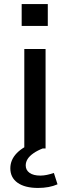

<svg xmlns="http://www.w3.org/2000/svg" viewBox="-20 -733 345 948"><path d="M100 0V-491H205V0ZM87 -605V-713H216V-605ZM168 195Q103 195 67 169.5Q31 144 31 98Q31 56 63 23Q95 -10 158 -33L191 0Q165 10 145.5 23.5Q126 37 116.5 52Q107 67 107 84Q107 107 126 120.5Q145 134 179 134Q195 134 211.5 130.5Q228 127 246 121L264 177Q244 186 219.5 190.5Q195 195 168 195Z"/></svg>

Font: Nunito Sans 10pt Expanded Medium
Style: Regular
Weight: 500
Width: 7
Designer: Vernon Adams
Foundry: Vernon Adams
Version: Version 3.101;gftools[0.9.27]